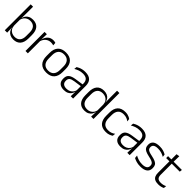

<svg xmlns="http://www.w3.org/2000/svg" viewBox="342 -2062 3473 3473"><g transform="rotate(45 2078.0 -325.5)"><path d="M294.5 10.5Q248 10.5 212.8 -6.5Q177.5 -23.5 156 -54.2Q134.5 -85 129.5 -126.5H109.5L129.5 -183Q132 -136 152.2 -104.2Q172.5 -72.5 205.5 -56.5Q238.5 -40.5 279 -40.5Q346 -40.5 382 -80.8Q418 -121 418 -198.5V-290.5Q418 -367.5 382 -407.8Q346 -448 277.5 -448Q238 -448 206.8 -431.8Q175.5 -415.5 155.2 -387.2Q135 -359 128 -322L112 -366.5H129.5Q136.5 -403 156.8 -432.5Q177 -462 212.2 -479.8Q247.5 -497.5 297.5 -497.5Q386 -497.5 432.5 -443.5Q479 -389.5 479 -286.5V-202Q479 -98.5 431.8 -44Q384.5 10.5 294.5 10.5ZM71 0V-663H131.5V-500.5L129 -361L129.5 -347.5V-142L128.5 -122L131.5 0Z M657.5 -301.5 642 -348 657 -350Q673 -417 715 -455.8Q757 -494.5 823.5 -494.5Q841 -494.5 855 -491.8Q869 -489 879 -485L883 -426Q870.5 -430.5 854.5 -433.5Q838.5 -436.5 819.5 -436.5Q762.5 -436.5 719.5 -402.2Q676.5 -368 657.5 -301.5ZM600.5 0V-487.5H659.5L656 -341L661 -336V0Z M1139.5 12Q1038.5 12 986 -43.8Q933.5 -99.5 933.5 -204.5V-284Q933.5 -388.5 986 -444Q1038.5 -499.5 1139.5 -499.5Q1240.5 -499.5 1293 -444Q1345.5 -388.5 1345.5 -284V-204.5Q1345.5 -99.5 1293 -43.8Q1240.5 12 1139.5 12ZM1139.5 -38Q1210.5 -38 1247.8 -80Q1285 -122 1285 -201V-287.5Q1285 -366 1247.8 -408Q1210.5 -450 1139.5 -450Q1068.5 -450 1031.5 -408Q994.5 -366 994.5 -287.5V-201Q994.5 -122 1031.5 -80Q1068.5 -38 1139.5 -38Z M1758 0 1761 -121.5 1758.5 -131V-288.5V-321Q1758.5 -384 1726.8 -415.2Q1695 -446.5 1627 -446.5Q1574 -446.5 1530.5 -430.5Q1487 -414.5 1454 -394L1460 -447.5Q1478 -459 1503.5 -470.8Q1529 -482.5 1562.2 -490.2Q1595.5 -498 1635.5 -498Q1684.5 -498 1719.2 -486Q1754 -474 1776 -451Q1798 -428 1808.2 -395.5Q1818.5 -363 1818.5 -322.5V0ZM1587 10.5Q1514.5 10.5 1475.8 -24.5Q1437 -59.5 1437 -125V-138Q1437 -202.5 1476.8 -235.2Q1516.5 -268 1605.5 -281L1768.5 -305L1771.5 -259L1613 -236.5Q1551 -227.5 1524 -205.8Q1497 -184 1497 -141.5V-132.5Q1497 -87.5 1524.5 -64Q1552 -40.5 1605 -40.5Q1650.5 -40.5 1682.8 -57Q1715 -73.5 1734.8 -101.2Q1754.5 -129 1761 -163.5L1773 -120.5H1760.5Q1754.5 -86 1734.2 -56Q1714 -26 1677.8 -7.8Q1641.5 10.5 1587 10.5Z M2113.5 10.5Q2025.5 10.5 1979 -43.8Q1932.5 -98 1932.5 -201V-285.5Q1932.5 -389 1979.2 -443.2Q2026 -497.5 2116.5 -497.5Q2163 -497.5 2198.2 -480.8Q2233.5 -464 2255 -433.2Q2276.5 -402.5 2281.5 -361H2301.5L2281.5 -305.5Q2279.5 -352.5 2259.5 -384Q2239.5 -415.5 2206.8 -431.8Q2174 -448 2133 -448Q2065.5 -448 2029.2 -408Q1993 -368 1993 -290.5V-197.5Q1993 -121 2029 -80.8Q2065 -40.5 2133.5 -40.5Q2174 -40.5 2205 -56.8Q2236 -73 2256.2 -101.2Q2276.5 -129.5 2283.5 -166L2299.5 -121H2282Q2275.5 -85 2254.8 -55Q2234 -25 2199 -7.2Q2164 10.5 2113.5 10.5ZM2279.5 0 2283 -122 2281.5 -142V-347.5L2282 -362L2280 -500.5V-663H2340V0Z M2660.5 10.5Q2560.5 10.5 2511 -45Q2461.5 -100.5 2461.5 -203V-285Q2461.5 -387.5 2511 -442.8Q2560.5 -498 2660.5 -498Q2693 -498 2718.8 -491.8Q2744.5 -485.5 2764.5 -475.8Q2784.5 -466 2797.5 -455.5L2803.5 -401Q2780 -420 2747.2 -433.5Q2714.5 -447 2668.5 -447Q2595.5 -447 2559 -405Q2522.5 -363 2522.5 -284V-204.5Q2522.5 -126 2559 -83.8Q2595.5 -41.5 2669 -41.5Q2716 -41.5 2749.5 -55.2Q2783 -69 2807.5 -88L2801.5 -32.5Q2780.5 -16.5 2745.5 -3Q2710.5 10.5 2660.5 10.5Z M3205 0 3208 -121.5 3205.5 -131V-288.5V-321Q3205.5 -384 3173.8 -415.2Q3142 -446.5 3074 -446.5Q3021 -446.5 2977.5 -430.5Q2934 -414.5 2901 -394L2907 -447.5Q2925 -459 2950.5 -470.8Q2976 -482.5 3009.2 -490.2Q3042.5 -498 3082.5 -498Q3131.5 -498 3166.2 -486Q3201 -474 3223 -451Q3245 -428 3255.2 -395.5Q3265.5 -363 3265.5 -322.5V0ZM3034 10.5Q2961.5 10.5 2922.8 -24.5Q2884 -59.5 2884 -125V-138Q2884 -202.5 2923.8 -235.2Q2963.5 -268 3052.5 -281L3215.5 -305L3218.5 -259L3060 -236.5Q2998 -227.5 2971 -205.8Q2944 -184 2944 -141.5V-132.5Q2944 -87.5 2971.5 -64Q2999 -40.5 3052 -40.5Q3097.5 -40.5 3129.8 -57Q3162 -73.5 3181.8 -101.2Q3201.5 -129 3208 -163.5L3220 -120.5H3207.5Q3201.5 -86 3181.2 -56Q3161 -26 3124.8 -7.8Q3088.5 10.5 3034 10.5Z M3544.5 10.5Q3485.5 10.5 3442.5 -3Q3399.5 -16.5 3371 -32L3365 -89.5Q3401 -69.5 3444 -55.5Q3487 -41.5 3542 -41.5Q3602.5 -41.5 3634.5 -62.2Q3666.5 -83 3666.5 -124V-131Q3666.5 -157.5 3655 -174.8Q3643.5 -192 3614 -204.8Q3584.5 -217.5 3530.5 -228.5Q3469 -241.5 3433.5 -258.8Q3398 -276 3383 -302.5Q3368 -329 3368 -368V-373Q3368 -433.5 3410.8 -465.8Q3453.5 -498 3539 -498Q3596 -498 3637.5 -484.5Q3679 -471 3705 -454L3711 -401.5Q3679 -421 3638 -434.2Q3597 -447.5 3544 -447.5Q3503.5 -447.5 3477.8 -438.5Q3452 -429.5 3439.8 -412.5Q3427.5 -395.5 3427.5 -372.5V-368Q3427.5 -342 3439 -324.8Q3450.5 -307.5 3479.5 -295.5Q3508.5 -283.5 3559.5 -273.5Q3622.5 -260.5 3659 -243.5Q3695.5 -226.5 3711 -200Q3726.5 -173.5 3726.5 -132.5V-123.5Q3726.5 -57.5 3680 -23.5Q3633.5 10.5 3544.5 10.5Z M4003.5 9.5Q3950 9.5 3916.8 -6.5Q3883.5 -22.5 3868.2 -55.5Q3853 -88.5 3853 -137.5V-455.5H3913V-144.5Q3913 -93 3936.8 -68.2Q3960.5 -43.5 4017 -43.5Q4047 -43.5 4075.2 -50.5Q4103.5 -57.5 4128.5 -70.5L4123 -17.5Q4099.5 -5 4068 2.2Q4036.5 9.5 4003.5 9.5ZM3769.5 -429.5V-478.5H4123L4117.5 -429.5ZM3853.5 -471.5 3853 -611.5 3914.5 -621 3911.5 -471.5Z"/></g></svg>

Font: Anek Bangla Medium Light
Style: Regular
Weight: 300
Version: Version 1.003